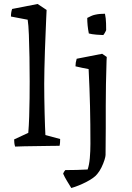

<svg xmlns="http://www.w3.org/2000/svg" viewBox="-20 -732 661 964"><path d="M56 4Q53 -5 52 -14Q51 -23 51 -32L122 -65Q125 -100 126.5 -145.5Q128 -191 128.5 -238Q129 -285 129 -324Q129 -382 128 -444Q127 -506 125 -557Q123 -608 119 -633L35 -649Q35 -671 41 -687L169 -712L214 -682Q213 -671 212 -639.5Q211 -608 209 -565.5Q207 -523 205.5 -476Q204 -429 203 -385.5Q202 -342 202 -311Q202 -280 202.5 -241.5Q203 -203 204 -165.5Q205 -128 206 -98Q207 -68 208 -54L282 -34Q282 -27 281.5 -17.5Q281 -8 279 0Q266 0 235.5 0.5Q205 1 169 1.5Q133 2 102 2.5Q71 3 56 4ZM338 212Q327 194 316 176Q305 158 297 140Q299 135 301.5 130.5Q304 126 308 122Q365 122 420 119Q428 96 431 61.5Q434 27 434 -10Q434 -111 432 -198Q430 -285 425 -385Q409 -388 392.5 -391.5Q376 -395 359 -399Q359 -418 365 -437L493 -462L516 -446L515 -427Q513 -364 512 -309Q511 -254 511 -200.5Q511 -147 511 -87.5Q511 -28 510 46Q510 54 504.5 71.5Q499 89 489.5 108.5Q480 128 468 142Q453 161 414.5 181Q376 201 338 212ZM426 -564Q422 -584 420 -603.5Q418 -623 418 -642Q428 -647 437.5 -651.5Q447 -656 457 -658Q470 -661 482 -662Q494 -663 507 -663Q512 -640 512.5 -614Q513 -588 513 -581Q513 -579 506.5 -567.5Q500 -556 498 -556Q488 -556 464 -558Q440 -560 426 -564Z"/></svg>

Font: Labrada
Style: Regular
Weight: 400
Designer: Mercedes Jáuregui
Foundry: Omnibus-Type Team
Version: Version 1.000; ttfautohint (v1.8.4.7-5d5b)